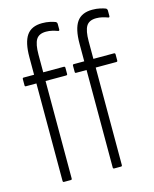

<svg xmlns="http://www.w3.org/2000/svg" viewBox="-106 -761 667 832"><g transform="rotate(-15 227.5 -344.5)"><path d="M77 0Q72 0 72 -6V-443H25Q20 -443 20 -448V-476Q20 -482 25 -482H72V-561Q72 -627 93.5 -658Q115 -689 163 -689Q182 -689 197.5 -685.5Q213 -682 223 -678Q228 -674 228 -669V-643Q228 -640 226 -638.5Q224 -637 220 -639Q209 -643 196.5 -646Q184 -649 170 -649Q138 -649 125.5 -628.5Q113 -608 113 -561V-482H205Q211 -482 211 -476V-448Q211 -443 205 -443H113V-6Q113 0 108 0ZM302 0Q297 0 297 -6V-443H250Q245 -443 245 -448V-476Q245 -482 250 -482H297V-561Q297 -627 318.5 -658Q340 -689 388 -689Q407 -689 422.5 -685.5Q438 -682 448 -678Q453 -674 453 -669V-643Q453 -640 451 -638.5Q449 -637 445 -639Q434 -643 421.5 -646Q409 -649 395 -649Q363 -649 350.5 -628.5Q338 -608 338 -561V-482H430Q436 -482 436 -476V-448Q436 -443 430 -443H338V-6Q338 0 333 0Z"/></g></svg>

Font: Sofia Sans Extra Condensed Light
Style: Regular
Weight: 300
Designer: Botio Nikoltchev, Ani Petrova
Foundry: lettersoup
Version: Version 4.101